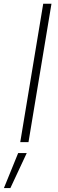

<svg xmlns="http://www.w3.org/2000/svg" viewBox="-62 -747 305 1009"><path d="M208.5 -727.3 87.7 0H44.4L165.1 -727.3ZM-41.5 241.5 33.4 57.5H78.5L-7.5 241.5Z"/></svg>

Font: Inter P Extra Light
Style: Italic
Weight: 200
Italic angle: 9.39999°
Designer: Rasmus Andersson
Foundry: rsms
Version: Version 3.018;git-588b23468